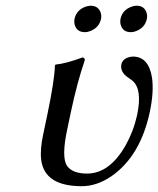

<svg xmlns="http://www.w3.org/2000/svg" viewBox="-20 -639 552 669"><path d="M239.7 -573.2Q246.1 -603.5 276.9 -615.2Q286.6 -618.7 295.4 -619.1Q323.7 -619.1 331.5 -592.8Q334 -582.5 332 -573.2Q325.7 -543 294.4 -530.8Q285.2 -526.9 275.9 -526.9Q247.6 -526.9 240.2 -553.2Q237.8 -563.5 239.7 -573.2ZM399.9 -573.2Q406.2 -603.5 437 -615.2Q446.3 -619.1 455.6 -619.1Q483.9 -619.1 491.2 -592.8Q493.7 -582.5 491.7 -573.2Q485.4 -543 454.6 -530.8Q445.3 -526.9 436 -526.9Q407.7 -526.9 400.4 -553.2Q397.9 -563.5 399.9 -573.2ZM227.5 -251 214.4 -189Q193.8 -92.8 212.9 -62Q231.9 -34.2 283.2 -34.2Q361.3 -34.2 417 -131.3Q444.8 -180.7 457.5 -236.8Q477.1 -328.1 441.4 -357.9Q435.5 -362.8 427.2 -368.2Q397.9 -387.7 402.8 -414.1Q407.2 -435.5 434.1 -440.9Q438.5 -441.9 442.9 -441.9Q498.5 -441.9 509.8 -367.2Q516.6 -317.9 502 -249Q469.2 -95.7 369.6 -25.9Q317.9 9.8 265.1 9.8Q135.3 9.8 123.5 -82Q119.1 -118.7 130.9 -172.9L144 -234.9Q169.9 -357.9 171.4 -411.1L173.8 -414.1Q208 -417 268.1 -439Q275.9 -437 275.4 -429.2Q249 -352.1 227.5 -251Z"/></svg>

Font: Linux Biolinum Capitals O
Style: Italic Samll Caps
Weight: 400
Italic angle: -12°
Designer: Philipp H. Poll
Foundry: Philipp H. Poll
Version: Version 0.6.2